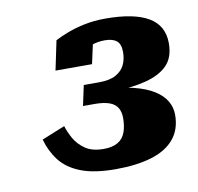

<svg xmlns="http://www.w3.org/2000/svg" viewBox="-55 -828 538 523"><g transform="rotate(-10 213.5 -566.5)"><path d="M256 -713Q278 -713 289 -704Q300 -695 300 -673Q300 -653 292.5 -637.5Q285 -622 268 -612.5Q251 -603 221 -603H179L167 -547H199Q224 -547 239.5 -541.5Q255 -536 262 -524.5Q269 -513 269 -496Q269 -474 263 -457Q257 -440 242 -431Q227 -422 203 -422Q171 -422 152 -435Q133 -448 122.5 -466.5Q112 -485 107 -502L43 -476Q52 -443 72 -417Q92 -391 129 -376.5Q166 -362 225 -362Q283 -362 324.5 -374.5Q366 -387 388 -413.5Q410 -440 410 -480Q410 -501 399.5 -518.5Q389 -536 367.5 -549.5Q346 -563 312 -571.5Q278 -580 231 -581L255 -572Q307 -573 346 -583Q385 -593 406 -614.5Q427 -636 427 -675Q427 -724 387 -747.5Q347 -771 268 -771Q237 -771 210.5 -765.5Q184 -760 163 -752Q142 -744 127 -736L110 -655H211L226 -723Q217 -723 209 -717Q201 -711 196 -703.5Q191 -696 189 -691Q200 -700 218.5 -706.5Q237 -713 256 -713Z"/></g></svg>

Font: Roboto Serif 20pt ExtraBold
Style: Italic
Weight: 800
Italic angle: -10°
Version: Version 1.007